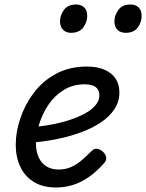

<svg xmlns="http://www.w3.org/2000/svg" viewBox="-20 -815 650 854"><path d="M230 19Q170 19 130 -6Q90 -31 70 -74Q50 -117 50 -171Q50 -228 70.5 -289Q91 -350 130.5 -402.5Q170 -455 229.5 -487Q289 -519 367 -519Q412 -519 444.5 -505Q477 -491 494 -465.5Q511 -440 511 -403Q511 -363 489 -329.5Q467 -296 428 -270Q389 -244 336.5 -225Q284 -206 223.5 -194.5Q163 -183 99 -179L115 -250Q159 -252 203.5 -260Q248 -268 287 -280.5Q326 -293 356.5 -309.5Q387 -326 404.5 -346.5Q422 -367 422 -390Q422 -415 406 -427.5Q390 -440 357 -440Q304 -440 263 -414.5Q222 -389 195 -348.5Q168 -308 154 -262Q140 -216 140 -176Q140 -141 152 -115Q164 -89 186.5 -75Q209 -61 241 -61Q271 -61 296 -72Q321 -83 343 -102Q365 -121 387 -143Q400 -156 414 -153Q428 -150 439 -139Q451 -127 452.5 -114Q454 -101 442 -88Q407 -49 372 -25.5Q337 -2 301.5 8.5Q266 19 230 19ZM295 -669Q275 -669 261 -682Q247 -695 247 -720Q247 -747 264.5 -771Q282 -795 319 -795Q340 -795 354 -782.5Q368 -770 368 -744Q368 -717 350.5 -693Q333 -669 295 -669ZM538 -669Q517 -669 503 -682Q489 -695 489 -720Q489 -747 506.5 -771Q524 -795 561 -795Q582 -795 596 -782.5Q610 -770 610 -744Q610 -717 593 -693Q576 -669 538 -669Z"/></svg>

Font: Playwrite NL
Style: Regular
Weight: 400
Designer: Veronika Burian, José Scaglione
Foundry: TypeTogether
Version: Version 1.002